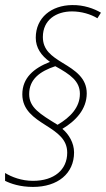

<svg xmlns="http://www.w3.org/2000/svg" viewBox="-25 -779 418 757"><path d="M105 -42C203 -42 267 -95 267 -178C267 -216 246 -250 221 -271C273 -302 317 -348 317 -411C317 -471 272 -501 222 -531C178 -558 144 -582 144 -633C144 -701 197 -734 259 -734C296 -734 333 -723 359 -707L373 -729C346 -745 305 -760 259 -759C178 -758 116 -710 116 -630C116 -591 137 -560 172 -535C108 -510 63 -472 63 -407C63 -345 110 -314 154 -286C203 -255 240 -229 240 -177C240 -110 189 -66 105 -66C60 -66 21 -81 -5 -97V-66C17 -55 54 -42 105 -42ZM202 -287C132 -330 90 -355 90 -408C90 -467 133 -498 193 -518C253 -485 290 -459 290 -409C290 -356 253 -317 202 -287Z"/></svg>

Font: Noto Sans Condensed Thin
Style: Italic
Weight: 100
Width: 3
Italic angle: -12°
Designer: Monotype Design Team
Foundry: Monotype Imaging Inc.
Version: Version 2.013